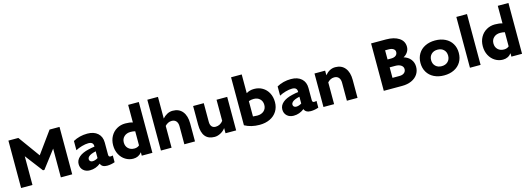

<svg xmlns="http://www.w3.org/2000/svg" viewBox="4 -1660 7190 2613"><g transform="rotate(-15 3599.0 -353.0)"><path d="M800 -668V0H640V-405L450 -156H430L240 -405V0H80V-668H220L440 -364L660 -668Z M1199 -43Q1132 10 1050 10Q992 10 956 -23.5Q920 -57 920 -111Q920 -167 967.5 -208.5Q1015 -250 1104 -270Q1150 -281 1190 -286V-294Q1190 -352 1120 -352Q1080 -352 1029 -337.5Q978 -323 940 -302V-432Q1030 -482 1140 -482Q1233 -482 1286.5 -434Q1340 -386 1340 -303V-132Q1340 -100 1367 -100Q1383 -100 1400 -105V-10Q1379 -2 1349.5 4Q1320 10 1290 10Q1218 10 1199 -43ZM1115 -100Q1151 -100 1190 -124V-220Q1151 -211 1127 -201Q1100 -190 1085 -174.5Q1070 -159 1070 -141Q1070 -122 1082.5 -111Q1095 -100 1115 -100Z M1440 -236Q1440 -308 1471 -364Q1502 -420 1556 -451Q1610 -482 1675 -482Q1738 -482 1780 -468V-716H1930V0H1780V-48Q1735 10 1660 10Q1601 10 1550.5 -21Q1500 -52 1470 -108Q1440 -164 1440 -236ZM1710 -120Q1752 -120 1780 -145V-344Q1751 -352 1715 -352Q1660 -352 1625 -320Q1590 -288 1590 -236Q1590 -184 1623 -152Q1656 -120 1710 -120Z M2200 -716V-411Q2228 -443 2264.5 -462.5Q2301 -482 2344 -482Q2432 -482 2481 -421.5Q2530 -361 2530 -254V0H2380V-254Q2380 -300 2357.5 -326Q2335 -352 2294 -352Q2267 -352 2243 -340Q2219 -328 2200 -307V0H2050V-716Z M2630 -208V-472H2780V-208Q2780 -167 2799 -143.5Q2818 -120 2856 -120Q2886 -120 2913.5 -134.5Q2941 -149 2960 -175V-472H3110V0H2960V-73Q2934 -36 2891 -13Q2848 10 2806 10Q2630 10 2630 -208Z M3380 -716V-452Q3427 -482 3490 -482Q3556 -482 3608 -451.5Q3660 -421 3690 -365Q3720 -309 3720 -236Q3720 -163 3685 -107Q3650 -51 3586.5 -20.5Q3523 10 3440 10Q3321 10 3230 -40V-716ZM3440 -120Q3499 -120 3534.5 -152Q3570 -184 3570 -236Q3570 -288 3537 -320Q3504 -352 3450 -352Q3413 -352 3380 -340V-124Q3418 -120 3440 -120Z M4069 -43Q4002 10 3920 10Q3862 10 3826 -23.5Q3790 -57 3790 -111Q3790 -167 3837.5 -208.5Q3885 -250 3974 -270Q4020 -281 4060 -286V-294Q4060 -352 3990 -352Q3950 -352 3899 -337.5Q3848 -323 3810 -302V-432Q3900 -482 4010 -482Q4103 -482 4156.5 -434Q4210 -386 4210 -303V-132Q4210 -100 4237 -100Q4253 -100 4270 -105V-10Q4249 -2 4219.5 4Q4190 10 4160 10Q4088 10 4069 -43ZM3985 -100Q4021 -100 4060 -124V-220Q4021 -211 3997 -201Q3970 -190 3955 -174.5Q3940 -159 3940 -141Q3940 -122 3952.5 -111Q3965 -100 3985 -100Z M4490 -472V-407Q4518 -442 4554.5 -462Q4591 -482 4634 -482Q4722 -482 4771 -421.5Q4820 -361 4820 -254V0H4670V-254Q4670 -300 4647.5 -326Q4625 -352 4584 -352Q4557 -352 4533 -340Q4509 -328 4490 -307V0H4340V-472Z M5400 -668Q5514 -668 5582 -623Q5650 -578 5650 -498Q5650 -458 5627.5 -424Q5605 -390 5568 -371Q5631 -352 5665.5 -307.5Q5700 -263 5700 -203Q5700 -143 5669 -97Q5638 -51 5581 -25.5Q5524 0 5450 0H5190V-668ZM5450 -140Q5491 -140 5515.5 -160Q5540 -180 5540 -213Q5540 -247 5510 -267.5Q5480 -288 5430 -288H5350V-140ZM5400 -399Q5443 -399 5466.5 -417.5Q5490 -436 5490 -468Q5490 -495 5466 -511.5Q5442 -528 5400 -528H5350V-399Z M6310 -236Q6310 -163 6276.5 -107Q6243 -51 6181.5 -20.5Q6120 10 6040 10Q5960 10 5898.5 -20.5Q5837 -51 5803.5 -107Q5770 -163 5770 -236Q5770 -309 5803.5 -365Q5837 -421 5898.5 -451.5Q5960 -482 6040 -482Q6120 -482 6181.5 -451.5Q6243 -421 6276.5 -365Q6310 -309 6310 -236ZM6160 -236Q6160 -288 6127 -320Q6094 -352 6040 -352Q5986 -352 5953 -320Q5920 -288 5920 -236Q5920 -184 5953 -152Q5986 -120 6040 -120Q6094 -120 6127 -152Q6160 -184 6160 -236Z M6554 -716V0H6404V-716Z M6648 -236Q6648 -308 6679 -364Q6710 -420 6764 -451Q6818 -482 6883 -482Q6946 -482 6988 -468V-716H7138V0H6988V-48Q6943 10 6868 10Q6809 10 6758.5 -21Q6708 -52 6678 -108Q6648 -164 6648 -236ZM6918 -120Q6960 -120 6988 -145V-344Q6959 -352 6923 -352Q6868 -352 6833 -320Q6798 -288 6798 -236Q6798 -184 6831 -152Q6864 -120 6918 -120Z"/></g></svg>

Font: Madhuban Bold
Style: Regular
Weight: 700
Designer: jaikishan Patel
Foundry: MagicType
Version: Version 1.000